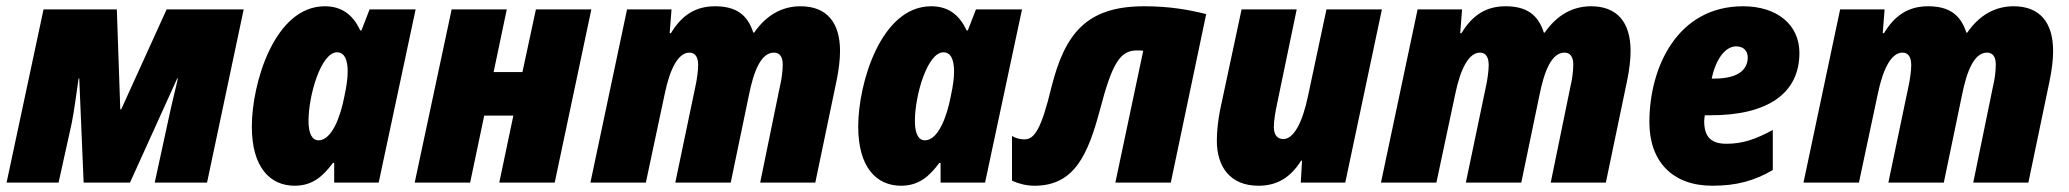

<svg xmlns="http://www.w3.org/2000/svg" viewBox="-20 -583 6606 613"><path d="M1 0H167L209 -190C217 -230 223 -278 231 -333H233L247 0H395L546 -333H548C542 -304 531 -265 515 -189L474 0H641L758 -553H512L367 -234H364L353 -553H119Z M921 10C978 10 1012 -21 1043 -63H1047V0H1189L1307 -553H1160L1134 -486H1130C1106 -538 1069 -563 1017 -563C856 -563 784 -316 784 -179C784 -49 842 10 921 10ZM997 -135C976 -135 965 -157 965 -197C965 -279 1005 -416 1056 -416C1079 -416 1090 -394 1090 -355C1090 -336 1088 -314 1079 -273C1067 -210 1039 -135 997 -135Z M1304 0H1481L1526 -214H1619L1574 0H1751L1868 -553H1691L1648 -353H1556L1598 -553H1422Z M1865 0H2042L2102 -282C2119 -365 2146 -415 2181 -415C2198 -415 2209 -403 2209 -375C2209 -358 2205 -328 2200 -306L2136 0H2313L2371 -279C2386 -354 2409 -415 2451 -415C2469 -415 2479 -402 2479 -377C2479 -354 2475 -327 2470 -307L2407 0H2583L2651 -326C2658 -360 2662 -393 2662 -420C2662 -513 2618 -563 2536 -563C2476 -563 2426 -534 2388 -479H2385C2367 -535 2331 -563 2263 -563C2201 -563 2157 -535 2122 -477H2118L2124 -553H1982Z M2857 10C2914 10 2948 -21 2979 -63H2983V0H3125L3243 -553H3096L3070 -486H3066C3042 -538 3005 -563 2953 -563C2792 -563 2720 -316 2720 -179C2720 -49 2778 10 2857 10ZM2933 -135C2912 -135 2901 -157 2901 -197C2901 -279 2941 -416 2992 -416C3015 -416 3026 -394 3026 -355C3026 -336 3024 -314 3015 -273C3003 -210 2975 -135 2933 -135Z M3283 10C3412 10 3454 -92 3492 -233C3531 -383 3557 -422 3610 -422C3616 -422 3623 -422 3630 -421L3541 0H3718L3831 -538C3775 -552 3714 -563 3633 -563C3448 -563 3380 -475 3337 -305C3305 -172 3283 -138 3251 -138C3240 -138 3226 -140 3211 -149V-6C3234 4 3257 10 3283 10Z M3998 10C4057 10 4100 -16 4134 -70H4137L4133 0H4275L4392 -553H4215L4156 -276C4138 -190 4110 -139 4077 -139C4058 -139 4047 -153 4047 -177C4047 -198 4052 -227 4057 -250L4120 -553H3944L3875 -230C3869 -199 3865 -164 3865 -134C3865 -51 3907 10 3998 10Z M4389 0H4566L4626 -282C4643 -365 4670 -415 4705 -415C4722 -415 4733 -403 4733 -375C4733 -358 4729 -328 4724 -306L4660 0H4837L4895 -279C4910 -354 4933 -415 4975 -415C4993 -415 5003 -402 5003 -377C5003 -354 4999 -327 4994 -307L4931 0H5107L5175 -326C5182 -360 5186 -393 5186 -420C5186 -513 5142 -563 5060 -563C5000 -563 4950 -534 4912 -479H4909C4891 -535 4855 -563 4787 -563C4725 -563 4681 -535 4646 -477H4642L4648 -553H4506Z M5447 10C5525 10 5581 -6 5640 -40V-168C5584 -138 5544 -124 5492 -124C5445 -124 5421 -144 5421 -196C5421 -202 5422 -208 5423 -215H5442C5624 -215 5725 -285 5725 -414C5725 -504 5654 -563 5545 -563C5336 -563 5246 -369 5246 -193C5246 -67 5320 10 5447 10ZM5445 -332C5457 -391 5487 -435 5523 -435C5547 -435 5560 -420 5560 -400C5560 -365 5536 -332 5452 -332Z M5738 0H5915L5975 -282C5992 -365 6019 -415 6054 -415C6071 -415 6082 -403 6082 -375C6082 -358 6078 -328 6073 -306L6009 0H6186L6244 -279C6259 -354 6282 -415 6324 -415C6342 -415 6352 -402 6352 -377C6352 -354 6348 -327 6343 -307L6280 0H6456L6524 -326C6531 -360 6535 -393 6535 -420C6535 -513 6491 -563 6409 -563C6349 -563 6299 -534 6261 -479H6258C6240 -535 6204 -563 6136 -563C6074 -563 6030 -535 5995 -477H5991L5997 -553H5855Z"/></svg>

Font: Noto Sans UI SemiCondensed Black
Style: Italic
Weight: 900
Width: 4
Italic angle: -372°
Designer: Monotype Design Team
Foundry: Monotype Imaging Inc.
Version: Version 1.901